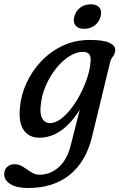

<svg xmlns="http://www.w3.org/2000/svg" viewBox="-72 -648 570 916"><path d="M367 5Q337.5 125 259.5 187Q181.5 249 62.5 249Q7.5 249 -22.2 230.5Q-52 212 -52 183Q-52 162.5 -38.5 149Q-25 135.5 -2.5 135.5Q19.5 135.5 38.2 148Q57 160.5 76 173Q95 185.5 117.5 185.5Q167.5 185.5 208 150Q248.5 114.5 266.5 41L308.5 -124.5Q224.5 9 115.5 9Q67 9 41.5 -27Q16 -63 23 -134.5Q28 -194 54.2 -251.5Q80.5 -309 124.5 -355.5Q168.5 -402 227.2 -429.8Q286 -457.5 356.5 -457.5Q422 -457.5 451.2 -443.2Q480.5 -429 477.5 -405.5Q475.5 -388 466.2 -377.8Q457 -367.5 452 -346ZM122.5 -147Q117 -104 129.8 -82.2Q142.5 -60.5 166.5 -60.5Q191 -60.5 217.5 -80Q244 -99.5 268.8 -131.8Q293.5 -164 313.5 -203.5Q333.5 -243 346.2 -283.5Q359 -324 360.5 -360Q362.5 -400.5 323.5 -400.5Q291.5 -400.5 258.2 -379.2Q225 -358 196 -322Q167 -286 147 -240.5Q127 -195 122.5 -147ZM329.5 -510.5Q300.5 -510.5 288 -526.8Q275.5 -543 282.5 -569.5Q289.5 -595.5 310.5 -611.5Q331.5 -627.5 361 -627.5Q390 -627.5 402.5 -611.5Q415 -595.5 408 -569.5Q401 -543 380 -526.8Q359 -510.5 329.5 -510.5Z"/></svg>

Font: Fraunces 72pt SuperSoft
Style: Italic
Weight: 400
Italic angle: -16°
Version: Version 1.000;[b76b70a41]